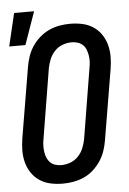

<svg xmlns="http://www.w3.org/2000/svg" viewBox="-57 -859 613 909"><g transform="rotate(-5 250.0 -404.5)"><path d="M205 8Q175 8 147 2Q119 -4 96 -19Q73 -34 57.5 -56.5Q42 -79 34.5 -106Q27 -133 27 -162.5Q27 -192 32 -222L88 -556Q92 -581 100.5 -606Q109 -631 123.5 -653Q138 -675 159 -693.5Q180 -712 204 -723Q228 -734 253.5 -738.5Q279 -743 304 -743Q334 -743 362 -737Q390 -731 413 -716Q436 -701 451.5 -678.5Q467 -656 474.5 -629Q482 -602 482 -572.5Q482 -543 477 -513L421 -179Q417 -154 408.5 -129Q400 -104 385.5 -82Q371 -60 350.5 -41.5Q330 -23 305.5 -12Q281 -1 255.5 3.5Q230 8 205 8ZM205 -80Q227 -80 248.5 -88Q270 -96 286 -113Q302 -130 310.5 -151Q319 -172 323 -193L378 -528Q381 -543 381.5 -558Q382 -573 379.5 -587Q377 -601 372 -614Q367 -627 357 -636.5Q347 -646 333 -650.5Q319 -655 304 -655Q282 -655 260.5 -647Q239 -639 223 -622Q207 -605 198.5 -584Q190 -563 186 -542L131 -207Q128 -192 128 -177Q128 -162 130 -148Q132 -134 137.5 -121Q143 -108 152.5 -98.5Q162 -89 176 -84.5Q190 -80 205 -80ZM8 -661 45 -817H140L85 -661Z"/></g></svg>

Font: Iosevka Semibold
Style: Italic
Weight: 600
Italic angle: -9°
Monospace: yes
Designer: Belleve Invis
Foundry: Belleve Invis
Version: Version 32.5.0; ttfautohint (v1.8.4)